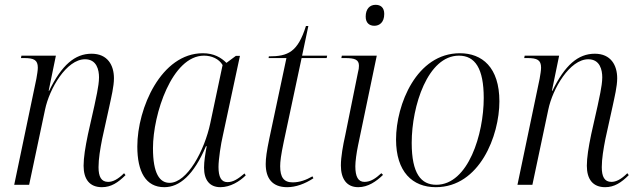

<svg xmlns="http://www.w3.org/2000/svg" viewBox="-20 -767 2649 797"><path d="M403 10C441 10 470 -9 501 -40L495 -48C469 -22 448 -12 429 -12C400 -12 389 -34 389 -73C389 -108 396 -149 404 -190L434 -326C442 -364 453 -408 453 -442C453 -496 427 -544 360 -544C291 -544 236 -497 184 -390H182L212 -536H69L67 -526H80C121 -526 137 -518 137 -486C137 -475 134 -457 131 -440L39 0H101L167 -312C185 -399 256 -521 333 -521C382 -521 391 -476 391 -446C391 -409 376 -351 372 -329L345 -209C334 -156 327 -113 327 -79C327 -23 352 10 403 10Z M662 10C725 10 784 -40 835 -160H838C832 -128 827 -97 827 -71C827 -20 850 10 895 10C936 10 975 -14 1000 -39L995 -47C968 -24 948 -11 924 -11C898 -11 887 -33 887 -74C887 -105 897 -171 905 -204L976 -535H959L920 -506C898 -528 868 -546 822 -546C649 -546 550 -318 550 -159C550 -54 585 10 662 10ZM684 -8C643 -8 615 -46 615 -152C615 -293 694 -536 827 -536C858 -536 889 -523 904 -497L853 -256C829 -142 757 -8 684 -8Z M1172 10C1208 10 1246 -4 1281 -27L1277 -35C1251 -20 1224 -10 1195 -10C1158 -10 1143 -31 1143 -77C1143 -96 1146 -122 1158 -179L1232 -526H1336L1338 -536H1234L1260 -659H1250C1216 -551 1176 -533 1096 -533L1095 -526H1169L1098 -192C1087 -139 1083 -110 1083 -86C1083 -27 1110 10 1172 10Z M1534 -660C1555 -660 1575 -674 1575 -709C1575 -736 1560 -747 1539 -747C1515 -747 1498 -730 1498 -698C1498 -672 1513 -660 1534 -660ZM1467 10C1508 10 1542 -14 1570 -41L1563 -48C1539 -26 1518 -12 1493 -12C1467 -12 1455 -33 1455 -77C1455 -97 1460 -133 1466 -162L1544 -536H1399L1397 -526H1412C1454 -526 1470 -519 1470 -494C1470 -486 1469 -477 1466 -467L1413 -205C1404 -165 1395 -116 1395 -80C1395 -26 1418 10 1467 10Z M1789 10C1971 10 2053 -204 2053 -346C2053 -488 1981 -546 1889 -546C1709 -546 1624 -333 1624 -188C1624 -54 1692 10 1789 10ZM1791 0C1728 0 1689 -46 1689 -174C1689 -328 1756 -536 1885 -536C1952 -536 1988 -483 1988 -360C1988 -211 1924 0 1791 0Z M2492 10C2530 10 2559 -9 2590 -40L2584 -48C2558 -22 2537 -12 2518 -12C2489 -12 2478 -34 2478 -73C2478 -108 2485 -149 2493 -190L2523 -326C2531 -364 2542 -408 2542 -442C2542 -496 2516 -544 2449 -544C2380 -544 2325 -497 2273 -390H2271L2301 -536H2158L2156 -526H2169C2210 -526 2226 -518 2226 -486C2226 -475 2223 -457 2220 -440L2128 0H2190L2256 -312C2274 -399 2345 -521 2422 -521C2471 -521 2480 -476 2480 -446C2480 -409 2465 -351 2461 -329L2434 -209C2423 -156 2416 -113 2416 -79C2416 -23 2441 10 2492 10Z"/></svg>

Font: Noto Serif Display SemiCondensed Light
Style: Italic
Weight: 300
Width: 4
Italic angle: -12°
Designer: Monotype Design Team
Foundry: Monotype Imaging Inc.
Version: Version 2.009